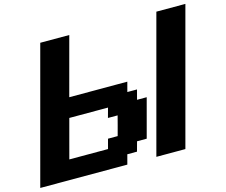

<svg xmlns="http://www.w3.org/2000/svg" viewBox="-118 -1036 1408 1198"><g transform="rotate(-15 586.0 -437.5)"><path d="M750 0H937.5Q976.6 -146 1054.7 -437.5Q1132.8 -729 1171.9 -875H984.4Q945.3 -729 867.2 -437.5Q789.1 -146 750 0ZM0 0H562.5L579.1 -62.5H641.6L658.7 -125H721.2Q732.4 -166.5 754.6 -249.8Q776.9 -333 788.1 -375H725.6L742.2 -437.5H679.7L696.3 -500H321.3Q338.4 -562.5 371.6 -687.5Q404.8 -812.5 421.9 -875H234.4Q195.3 -729 117.2 -437.5Q39.1 -146 0 0ZM471.2 -125H221.2Q232.4 -167 254.6 -250Q276.9 -333 288.1 -375H538.1L521 -312.5H583.5Q578.1 -291.5 567.1 -249.8Q556.2 -208 550.3 -187.5H487.8Z"/></g></svg>

Font: Faithful 32x
Style: SemiboldOblique
Weight: 400
Foundry: Faithful Resource Pack
Version: Version 1.0; January 27, 2023